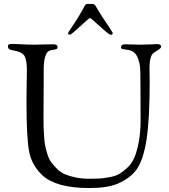

<svg xmlns="http://www.w3.org/2000/svg" viewBox="-20 -932 855 971"><path d="M324 -763Q324 -764 328 -772Q345 -797 359.5 -819.5Q374 -842 382 -855.5Q390 -869 396.5 -880.5Q403 -892 405.5 -897.5Q408 -903 411 -906.5Q414 -910 416 -911Q418 -912 422 -912H447Q458 -912 464 -901Q480 -873 502 -839.5Q524 -806 537 -787Q550 -768 550 -764Q550 -756 539 -756Q532 -756 485.5 -798.5Q439 -841 436 -841Q430 -841 385.5 -799Q341 -757 334 -757Q324 -757 324 -763ZM20 -697Q20 -702 21 -704Q22 -706 27 -708Q32 -710 43 -710Q54 -710 89 -708Q124 -706 156 -706Q176 -706 192.5 -707Q209 -708 250 -708Q271 -708 271 -694Q271 -685 264 -683Q257 -681 246.5 -680Q236 -679 225.5 -673Q215 -667 208 -643.5Q201 -620 201 -580V-552Q201 -505 200.5 -433.5Q200 -362 200 -336Q200 -305 200.5 -289Q201 -273 203 -242.5Q205 -212 208.5 -194.5Q212 -177 220 -151.5Q228 -126 239.5 -111Q251 -96 268.5 -78Q286 -60 309 -50.5Q332 -41 363 -34.5Q394 -28 432 -28Q464 -28 482 -29Q500 -30 531.5 -35.5Q563 -41 581.5 -51.5Q600 -62 623.5 -83.5Q647 -105 660 -136Q673 -167 682 -215Q691 -263 691 -324Q691 -425 690.5 -478Q690 -531 690 -536Q690 -571 688.5 -591Q687 -611 678.5 -635Q670 -659 654 -670Q644 -677 628 -679.5Q612 -682 602 -683.5Q592 -685 592 -692Q592 -708 612 -708Q618 -708 651 -707Q684 -706 689 -706Q713 -706 740 -707.5Q767 -709 774 -709Q795 -709 795 -696Q795 -688 773.5 -675.5Q752 -663 747 -653Q736 -632 736 -587Q736 -580 736.5 -558.5Q737 -537 737 -520Q737 -328 721 -226Q705 -124 672.5 -77.5Q640 -31 575 -3Q522 19 432 19Q265 19 195 -45Q140 -96 127 -167.5Q114 -239 114 -414V-431Q114 -470 115 -517Q116 -564 116 -575Q116 -630 103 -650.5Q90 -671 42 -678Q20 -681 20 -697Z"/></svg>

Font: OFL Sorts Mill Goudy TT
Style: Regular
Weight: 500
Version: Version 003.000